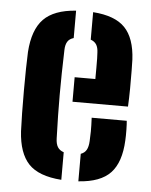

<svg xmlns="http://www.w3.org/2000/svg" viewBox="-48 -648 549 697"><g transform="rotate(5 227.0 -300.0)"><path d="M40.3 -154.4Q39 -181.7 38.4 -221Q37.8 -260.3 37.8 -303Q37.8 -345.6 38.5 -383.1Q39.2 -420.6 40.3 -443.8Q45.8 -525.3 83.6 -564Q121.3 -602.6 201.3 -608.2V-508.4Q185.6 -503.9 178.8 -492.6Q172 -481.4 171.5 -462.9Q170 -417.3 169.3 -377.2Q168.6 -337 168.6 -299.1Q168.6 -261.2 169.3 -222.5Q170 -183.7 171.5 -140.1Q172 -120.2 179 -108.8Q186 -97.4 201.3 -92.3V8.2Q118 2.2 81.5 -36.6Q45.1 -75.4 40.3 -154.4ZM263.4 8.2V-92Q277.7 -97.1 284.1 -108.8Q290.6 -120.4 291.6 -141Q292.6 -156 292.8 -176.7Q293 -197.3 291.5 -226H419.3Q420.4 -216.8 420.9 -193.8Q421.3 -170.8 420.3 -154.4Q416.6 -74.3 380.1 -35.7Q343.7 3 263.4 8.2ZM217.1 -277.7V-367.1H292.5Q292.7 -387.8 292.7 -407.5Q292.7 -427.3 292.5 -442.1Q292.2 -456.9 291.6 -462.9Q291 -481.9 284.1 -492.6Q277.3 -503.2 263.4 -508V-608.2Q343.6 -602.5 379.9 -564.7Q416.3 -526.9 420.3 -448.8Q420.8 -437 421.1 -408.1Q421.4 -379.1 421.2 -343.8Q420.9 -308.4 419.3 -277.7Z"/></g></svg>

Font: Big Shoulders Stencil Text SC Thin
Style: Regular
Weight: 100
Designer: Patric King
Foundry: XO Type Co
Version: Version 2.001